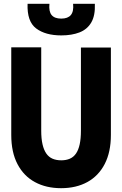

<svg xmlns="http://www.w3.org/2000/svg" viewBox="-20 -976 640 1006"><path d="M300 10Q222 10 163.2 -21.8Q104.5 -53.5 71.8 -115.8Q39 -178 39 -269V-728H196V-291.5Q196 -249.5 202.8 -220Q209.5 -190.5 222.5 -171.8Q235.5 -153 255.2 -144.5Q275 -136 301 -136Q326.5 -136 346 -144.5Q365.5 -153 378.2 -171.5Q391 -190 397.5 -219.8Q404 -249.5 404 -291.5V-727H561V-269Q561 -179.5 528.8 -117Q496.5 -54.5 437.8 -22.2Q379 10 300 10ZM301 -790.5Q218 -790.5 169.5 -827Q121 -863.5 124.5 -956H239Q235 -916 250.5 -897.2Q266 -878.5 301 -878.5Q335.5 -878.5 351.2 -897.2Q367 -916 363 -956H477Q479.5 -894.5 458.2 -858.2Q437 -822 396.5 -806.2Q356 -790.5 301 -790.5Z"/></svg>

Font: Spline Sans Mono
Style: Regular
Weight: 400
Monospace: yes
Designer: Eben Sorkin, Mirko Velimirovic
Foundry: Sorkin Type
Version: Version 1.004